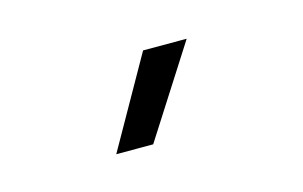

<svg xmlns="http://www.w3.org/2000/svg" viewBox="-35 -794 396 251"><g transform="rotate(-15 163.5 -668.0)"><path d="M99 -607H149L227 -729H168Z"/></g></svg>

Font: Chess Sans
Style: Regular
Weight: 400
Designer: Wolf Bōese
Foundry: Wolf Bōese
Version: Version 7.223;Glyphs 3.3 (3306)